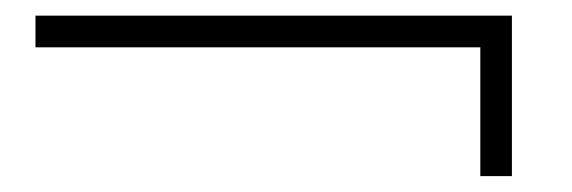

<svg xmlns="http://www.w3.org/2000/svg" viewBox="-20 -429 724 243"><path d="M627.9 -409.2V-206.1H587.9V-369.1H24.9V-409.2Z"/></svg>

Font: Aref Ruqaa
Style: Regular
Weight: 400
Designer: Abdoulla Aref
Version: Version 0.7